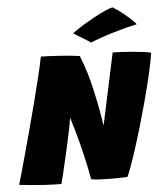

<svg xmlns="http://www.w3.org/2000/svg" viewBox="-73 -894 820 948"><g transform="rotate(-5 337.0 -420.0)"><path d="M193 3.5Q154 3.5 112.8 1Q71.5 -1.5 37.2 -4.8Q3 -8 -15.5 -10.5Q-13.5 -15 -2.8 -53.8Q8 -92.5 24.8 -153Q41.5 -213.5 60 -283Q77.5 -348 94.5 -413.8Q111.5 -479.5 125.2 -536.8Q139 -594 146.5 -632Q158 -632 181.8 -631Q205.5 -630 234.2 -628.2Q263 -626.5 290.8 -623.8Q318.5 -621 338.5 -618Q371.5 -535.5 392.2 -442Q413 -348.5 425.5 -266L501.5 -621.5Q518.5 -621.5 545.8 -620Q573 -618.5 602 -616Q631 -613.5 655.2 -610.2Q679.5 -607 690.5 -603.5Q685 -562.5 670.8 -501.5Q656.5 -440.5 638.5 -373Q622 -311.5 604.2 -250.5Q586.5 -189.5 569.5 -137.2Q552.5 -85 539.5 -49.2Q526.5 -13.5 520 -2.5Q487 -1 445.5 -1Q415.5 -1 387.5 -2.2Q359.5 -3.5 341.5 -7Q337.5 -29.5 327.5 -76.5Q317.5 -123.5 301.8 -186.2Q286 -249 264 -318.5Q262 -303 255.8 -271.8Q249.5 -240.5 241 -201.2Q232.5 -162 223.2 -122.2Q214 -82.5 206 -49Q198 -15.5 193 3.5ZM521 -843Q548.5 -826 572.5 -806.2Q596.5 -786.5 612.5 -771Q628.5 -755.5 632 -750Q608 -745 575.5 -736.5Q543 -728 509 -717.8Q475 -707.5 446 -697.2Q417 -687 400.5 -679.5L315 -732.5Q336 -748.5 366 -767Q396 -785.5 427.2 -802.5Q458.5 -819.5 484 -830.8Q509.5 -842 521 -843Z"/></g></svg>

Font: Grandstander Black
Style: Italic
Weight: 900
Italic angle: -15°
Designer: Tyler Finck
Foundry: Etcetera Type Co
Version: Version 1.200; ttfautohint (v1.8.3)